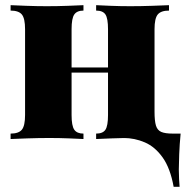

<svg xmlns="http://www.w3.org/2000/svg" viewBox="-20 -538 719 743"><path d="M652 185Q639 113 609.5 71.5Q580 30 540.5 13Q501 -4 458 -4L578 -106Q578 -70 583.5 -52Q589 -34 604 -27.5Q619 -21 649 -21H679Q675 20 673.5 59Q672 98 672 118Q672 139 673 155.5Q674 172 675 185ZM634 -518V-497Q603 -497 590.5 -482Q578 -467 578 -425V-93Q578 -51 590.5 -36Q603 -21 634 -21V0Q614 -1 573.5 -2.5Q533 -4 494 -4Q452 -4 412 -2.5Q372 -1 352 0V-21Q378 -21 388 -36Q398 -51 398 -93V-425Q398 -467 388 -482Q378 -497 352 -497V-518Q371 -517 408 -515.5Q445 -514 484 -514Q526 -514 569 -515.5Q612 -517 634 -518ZM303 -518V-497Q278 -497 267.5 -482Q257 -467 257 -425V-93Q257 -51 267.5 -36Q278 -21 303 -21V0Q284 -1 247 -2.5Q210 -4 171 -4Q129 -4 86 -2.5Q43 -1 21 0V-21Q52 -21 64.5 -36Q77 -51 77 -93V-425Q77 -467 64.5 -482Q52 -497 21 -497V-518Q41 -517 82 -515.5Q123 -514 161 -514Q203 -514 243 -515.5Q283 -517 303 -518ZM466 -277V-257H184V-277Z"/></svg>

Font: Playfair Display Black
Style: Regular
Weight: 900
Designer: Claus Eggers Sørensen
Foundry: Claus Eggers Sørensen
Version: Version 1.203